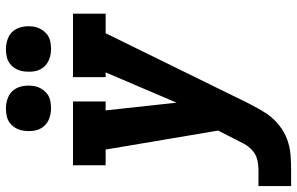

<svg xmlns="http://www.w3.org/2000/svg" viewBox="-204 -589 1001 647"><g transform="rotate(-90 296.5 -265.5)"><path d="M-7 215V105H46Q64 105 81.5 101Q99 97 113 84.5Q127 72 135.5 56Q144 40 152 24L180 -31L116 -410H63V-520H278V-410H248L274 -171L376 -410H360V-520H574V-410H508L271 73Q263 88 254.5 103.5Q246 119 236 134Q220 157 198 174.5Q176 192 150.5 201.5Q125 211 98.5 213Q72 215 46 215ZM455 -594Q436 -594 419.5 -600.5Q403 -607 392.5 -620.5Q382 -634 379.5 -652Q377 -670 380 -689Q382 -701 388.5 -713Q395 -725 406 -733Q417 -741 429.5 -743.5Q442 -746 455 -746Q473 -746 490 -739.5Q507 -733 517 -719.5Q527 -706 530 -688Q533 -670 530 -651Q528 -639 521 -627Q514 -615 503.5 -607Q493 -599 480 -596.5Q467 -594 455 -594ZM255 -594Q236 -594 219.5 -600.5Q203 -607 192.5 -620.5Q182 -634 179.5 -652Q177 -670 180 -689Q182 -701 188.5 -713Q195 -725 206 -733Q217 -741 229.5 -743.5Q242 -746 255 -746Q273 -746 290 -739.5Q307 -733 317 -719.5Q327 -706 330 -688Q333 -670 330 -651Q328 -639 321 -627Q314 -615 303.5 -607Q293 -599 280 -596.5Q267 -594 255 -594Z"/></g></svg>

Font: Iosevka Etoile XBdObl
Style: Regular
Weight: 800
Italic angle: -9°
Designer: Belleve Invis
Foundry: Belleve Invis
Version: Version 15.5.2; ttfautohint (v1.8.4)